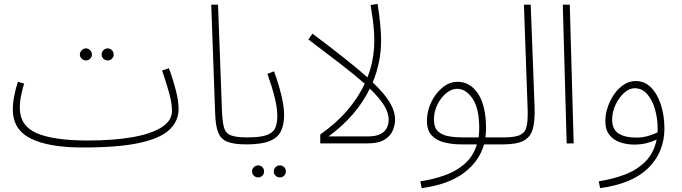

<svg xmlns="http://www.w3.org/2000/svg" viewBox="-20 -738 3510 988"><path d="M406 21Q231 21 138.5 -25Q46 -71 46 -174Q46 -207 53.5 -245.5Q61 -284 72 -317L104 -308Q96 -280 89 -248.5Q82 -217 82 -183Q82 -90 169.5 -52.5Q257 -15 432 -15Q564 -15 661 -32Q758 -49 811.5 -83Q865 -117 865 -167Q865 -205 851.5 -255.5Q838 -306 814 -375L849 -387Q870 -331 884.5 -274.5Q899 -218 899 -178Q899 -115 852 -70.5Q805 -26 697 -2.5Q589 21 406 21ZM534 -427Q521 -427 512 -436Q503 -445 503 -457Q503 -470 512 -479.5Q521 -489 534 -489Q547 -489 556 -479.5Q565 -470 565 -457Q565 -445 556 -436Q547 -427 534 -427ZM423 -427Q410 -427 400.5 -436Q391 -445 391 -457Q391 -470 400.5 -479.5Q410 -489 423 -489Q435 -489 444 -479.5Q453 -470 453 -457Q453 -445 444 -436Q435 -427 423 -427Z M1248 5Q1184 5 1150 -8.5Q1116 -22 1102.5 -57Q1089 -92 1087 -157L1067 -714H1102L1122 -172Q1124 -111 1133 -81Q1142 -51 1169.5 -41Q1197 -31 1253 -31Q1270 -31 1270 -14Q1270 -7 1264 -1Q1258 5 1248 5Z M1248 5 1253 -31Q1317 -31 1350 -42Q1383 -53 1395 -77Q1407 -101 1407 -141Q1407 -182 1393.5 -236.5Q1380 -291 1356 -358L1390 -371Q1413 -309 1427.5 -249Q1442 -189 1442 -148Q1442 -96 1425.5 -62.5Q1409 -29 1367 -12Q1325 5 1248 5ZM1420 175Q1407 175 1398 166Q1389 157 1389 144Q1389 131 1398 122Q1407 113 1420 113Q1433 113 1442 122Q1451 131 1451 144Q1451 157 1442 166Q1433 175 1420 175ZM1309 175Q1296 175 1286.5 166Q1277 157 1277 144Q1277 131 1286.5 122Q1296 113 1309 113Q1321 113 1330 122Q1339 131 1339 144Q1339 157 1330 166Q1321 175 1309 175Z M1906 -529Q1906 -560 1903 -594.5Q1900 -629 1895 -660.5Q1890 -692 1887 -712L1923 -718Q1926 -699 1930.5 -666Q1935 -633 1938 -596.5Q1941 -560 1941 -529Q1941 -418 1898 -314Q1959 -256 1986 -210.5Q2013 -165 2013 -121Q2013 -96 2001.5 -67.5Q1990 -39 1959 -19.5Q1928 0 1868 0H1628V-46Q1712 -105 1768 -171Q1824 -237 1857 -307Q1804 -354 1731 -410Q1658 -466 1567 -535L1588 -565Q1681 -495 1751 -439.5Q1821 -384 1871 -340Q1889 -386 1897.5 -433.5Q1906 -481 1906 -529ZM1671 -36H1871Q1915 -36 1938.5 -48.5Q1962 -61 1971 -81Q1980 -101 1980 -121Q1980 -159 1955 -198Q1930 -237 1883 -282Q1815 -142 1671 -36Z M2150 230 2143 195Q2211 185 2270.5 163.5Q2330 142 2373 103.5Q2416 65 2434 5H2353Q2309 5 2268.5 -4.5Q2228 -14 2202.5 -40Q2177 -66 2177 -117Q2177 -166 2199 -212Q2221 -258 2257 -287.5Q2293 -317 2335 -317Q2400 -317 2440.5 -255Q2481 -193 2481 -77Q2481 -53 2478 -31H2574Q2591 -31 2591 -14Q2591 -7 2584.5 -1Q2578 5 2569 5H2471Q2446 93 2366 152.5Q2286 212 2150 230ZM2360 -31H2443Q2446 -54 2446 -79Q2446 -179 2412 -230Q2378 -281 2332 -281Q2303 -281 2275.5 -258Q2248 -235 2230.5 -199Q2213 -163 2213 -123Q2213 -82 2233.5 -62.5Q2254 -43 2288 -37Q2322 -31 2360 -31Z M2569 5 2574 -31Q2633 -31 2659 -45Q2685 -59 2691 -92Q2697 -125 2695 -181L2676 -714H2711L2731 -185Q2733 -117 2722 -75.5Q2711 -34 2675.5 -14.5Q2640 5 2569 5Z M2896 0 2876 -714H2912L2932 0Z M3068 230 3061 195Q3133 184 3196 160Q3259 136 3302 92.5Q3345 49 3359 -20Q3337 -9 3307.5 -1.5Q3278 6 3244 6Q3207 6 3173 -5Q3139 -16 3117 -42.5Q3095 -69 3095 -115Q3095 -150 3107 -186Q3119 -222 3140 -252.5Q3161 -283 3189.5 -302Q3218 -321 3250 -321Q3298 -321 3331 -287Q3364 -253 3381.5 -197Q3399 -141 3399 -77Q3399 44 3316.5 126Q3234 208 3068 230ZM3130 -123Q3130 -72 3163 -51Q3196 -30 3254 -30Q3287 -30 3315.5 -38.5Q3344 -47 3364 -57Q3364 -68 3364 -79Q3364 -128 3350.5 -175.5Q3337 -223 3310.5 -253.5Q3284 -284 3246 -284Q3218 -284 3191.5 -260Q3165 -236 3147.5 -199Q3130 -162 3130 -123Z"/></svg>

Font: Noto Sans Arabic UI XLt
Style: Regular
Weight: 200
Designer: Monotype Design Team, Nadine Chahine and Nizar Qandah
Foundry: Monotype Imaging Inc.
Version: Version 2.010; ttfautohint (v1.8.4.7-5d5b)